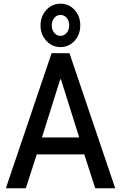

<svg xmlns="http://www.w3.org/2000/svg" viewBox="-20 -1003 645 1023"><path d="M11.2 0 254.9 -719.7H350.1L593.8 0H487.3L419.9 -209L409.7 -246.1L304.7 -580.1H300.8L195.8 -246.1L185.1 -209L117.7 0ZM138.2 -180.2V-270.5H466.8V-180.2ZM302.2 -752Q272.5 -752 248.5 -767.3Q224.6 -782.7 210.2 -808.6Q195.8 -834.5 195.8 -867.2Q195.8 -900.4 210.2 -926.8Q224.6 -953.1 248.5 -968.3Q272.5 -983.4 302.2 -983.4Q347.2 -983.4 377.4 -950.2Q407.7 -917 407.7 -867.2Q407.7 -834.5 393.8 -808.6Q379.9 -782.7 356 -767.3Q332 -752 302.2 -752ZM302.2 -812Q322.3 -812 335.4 -828.1Q348.6 -844.2 348.6 -867.2Q349.1 -891.6 335.7 -907.5Q322.3 -923.3 302.2 -923.3Q282.2 -923.3 269 -907.5Q255.9 -891.6 255.9 -867.2Q255.4 -844.7 268.8 -828.4Q282.2 -812 302.2 -812Z"/></svg>

Font: Reddit Sans Condensed Medium
Style: Regular
Weight: 500
Designer: Stephen Hutchings
Foundry: Reddit
Version: Version 1.014